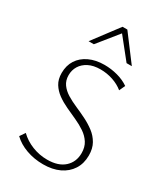

<svg xmlns="http://www.w3.org/2000/svg" viewBox="-222 -1002 961 1107"><g transform="rotate(30 259.0 -449.0)"><path d="M415 -158Q415 -198 397 -226Q379 -254 349.5 -274Q320 -294 284.5 -310Q249 -326 213.5 -342.5Q178 -359 149 -380Q120 -401 102 -430Q84 -459 84 -501Q84 -551 107.5 -587.5Q131 -624 174.5 -644.5Q218 -665 276 -665Q320 -665 363 -653.5Q406 -642 439 -619L421 -580Q392 -604 352 -617.5Q312 -631 269 -631Q222 -631 190 -614.5Q158 -598 141.5 -571Q125 -544 125 -510Q125 -475 143 -450Q161 -425 190.5 -407Q220 -389 256 -373.5Q292 -358 327 -340.5Q362 -323 391.5 -300.5Q421 -278 439.5 -245.5Q458 -213 458 -167Q458 -113 432.5 -73.5Q407 -34 361.5 -12.5Q316 9 254 9Q194 9 141.5 -10Q89 -29 54 -63L78 -98Q113 -64 161 -45Q209 -26 261 -26Q335 -26 375 -62.5Q415 -99 415 -158ZM380 -737 264 -882 255 -907H287L415 -737ZM127 -737 255 -907H287L279 -882L162 -737Z"/></g></svg>

Font: Ysabeau ExtraLight
Style: Regular
Weight: 250
Designer: Christian Thalmann (Catharsis Fonts)
Version: Version 2.002